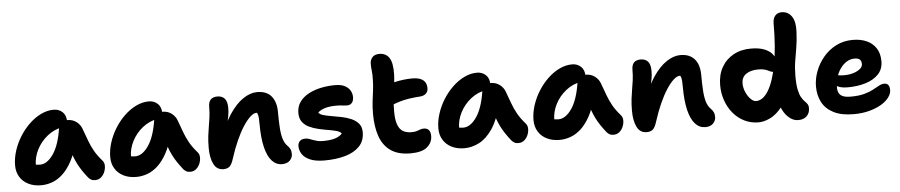

<svg xmlns="http://www.w3.org/2000/svg" viewBox="-44 -1056 6426 1371"><g transform="rotate(-5 3169.5 -371.0)"><path d="M205.8 10Q154 10 114.9 -9.5Q75.8 -29 54 -64.4Q32.2 -99.8 32.2 -147Q32.2 -198 49.1 -251.1Q66 -304.2 96 -352.3Q126 -400.4 165.4 -438.2Q204.8 -476 249.8 -497.8Q294.8 -519.6 341.2 -519.6Q378.4 -519.6 404 -495.9Q429.6 -472.2 429.6 -428Q429.6 -412.2 420.6 -403Q411.6 -393.8 398 -391Q334 -380.6 284.9 -341.3Q235.8 -302 207.9 -247.6Q180 -193.2 180 -134.2Q180 -116.6 182.7 -102.1Q185.4 -87.6 193.4 -65.6L125 -168.2Q149.4 -149.8 167.6 -143.5Q185.8 -137.2 210.6 -137.2Q261.8 -137.2 305.9 -200.8Q350 -264.4 368.6 -387Q372.4 -411.2 390.3 -424.4Q408.2 -437.6 431.2 -437.6Q469.6 -437.6 497 -416.8Q524.4 -396 535.2 -365.2Q552.4 -318.6 566.7 -279.4Q581 -240.2 601.4 -203.8Q621.8 -167.4 656.6 -127.8Q670 -113.2 670.6 -90.8Q671.2 -68.4 662.2 -45.8Q653.2 -23.2 635.5 -8.1Q617.8 7 592.8 7Q575 7 563.8 0.3Q552.6 -6.4 544.6 -15.6Q523.2 -42.4 506.2 -67.5Q489.2 -92.6 474.5 -121.1Q459.8 -149.6 447.2 -185.4Q434.6 -221.2 422.2 -267.6L475.4 -272.2Q455.6 -192.2 425.8 -137.9Q396 -83.6 360.3 -51Q324.6 -18.4 285.3 -4.2Q246 10 205.8 10Z M887.8 10Q836 10 796.9 -9.5Q757.8 -29 736 -64.4Q714.2 -99.8 714.2 -147Q714.2 -198 731.1 -251.1Q748 -304.2 778 -352.3Q808 -400.4 847.4 -438.2Q886.8 -476 931.8 -497.8Q976.8 -519.6 1023.2 -519.6Q1060.4 -519.6 1086 -495.9Q1111.6 -472.2 1111.6 -428Q1111.6 -412.2 1102.6 -403Q1093.6 -393.8 1080 -391Q1016 -380.6 966.9 -341.3Q917.8 -302 889.9 -247.6Q862 -193.2 862 -134.2Q862 -116.6 864.7 -102.1Q867.4 -87.6 875.4 -65.6L807 -168.2Q831.4 -149.8 849.6 -143.5Q867.8 -137.2 892.6 -137.2Q943.8 -137.2 987.9 -200.8Q1032 -264.4 1050.6 -387Q1054.4 -411.2 1072.3 -424.4Q1090.2 -437.6 1113.2 -437.6Q1151.6 -437.6 1179 -416.8Q1206.4 -396 1217.2 -365.2Q1234.4 -318.6 1248.7 -279.4Q1263 -240.2 1283.4 -203.8Q1303.8 -167.4 1338.6 -127.8Q1352 -113.2 1352.6 -90.8Q1353.2 -68.4 1344.2 -45.8Q1335.2 -23.2 1317.5 -8.1Q1299.8 7 1274.8 7Q1257 7 1245.8 0.3Q1234.6 -6.4 1226.6 -15.6Q1205.2 -42.4 1188.2 -67.5Q1171.2 -92.6 1156.5 -121.1Q1141.8 -149.6 1129.2 -185.4Q1116.6 -221.2 1104.2 -267.6L1157.4 -272.2Q1137.6 -192.2 1107.8 -137.9Q1078 -83.6 1042.3 -51Q1006.6 -18.4 967.3 -4.2Q928 10 887.8 10Z M1932.6 9.8Q1890.6 9.8 1860.1 -23.4Q1829.6 -56.6 1813.3 -123.5Q1797 -190.4 1797 -292.2Q1797 -316.2 1795.8 -332.5Q1794.6 -348.8 1790.8 -360.1Q1787 -371.4 1779.8 -379.6Q1772.6 -387.8 1761.2 -395Q1786.6 -394.6 1804 -390.5Q1821.4 -386.4 1830 -373.5Q1838.6 -360.6 1836.4 -332.8Q1818.8 -355.2 1807 -363.3Q1795.2 -371.4 1781.2 -371.4Q1762 -371.4 1737.5 -349.3Q1713 -327.2 1686.1 -286.1Q1659.2 -245 1633.6 -187.9Q1608 -130.8 1585.8 -61.6Q1573.4 -20.6 1557.4 -5.8Q1541.4 9 1512.8 9Q1464.4 9 1442.4 -36Q1420.4 -81 1420.4 -151Q1420.4 -200.4 1424.9 -236.9Q1429.4 -273.4 1434.9 -304.9Q1440.4 -336.4 1444.9 -369.2Q1449.4 -402 1449.4 -442.6Q1449.4 -478 1465.6 -494.9Q1481.8 -511.8 1514 -511.8Q1547.4 -511.8 1565.9 -491.1Q1584.4 -470.4 1584.4 -423.4Q1584.4 -394.2 1580.1 -371.1Q1575.8 -348 1570.5 -322.1Q1565.2 -296.2 1561.2 -258.9Q1557.2 -221.6 1558 -165L1521.2 -208.2Q1555.2 -311.8 1601.2 -380.6Q1647.2 -449.4 1698.6 -483.9Q1750 -518.4 1798.8 -518.4Q1868.2 -518.4 1901.8 -476.5Q1935.4 -434.6 1935.4 -364.4Q1935.4 -294 1939.1 -245.5Q1942.8 -197 1952.9 -167Q1963 -137 1980.4 -119.6Q1994.2 -106.2 2001.2 -91.9Q2008.2 -77.6 2008.2 -55.6Q2008.2 -30.4 1988.7 -10.3Q1969.2 9.8 1932.6 9.8Z M2236.6 10Q2173.8 10 2134.8 -6.6Q2095.8 -23.2 2077.9 -50Q2060 -76.8 2060 -107.6Q2060 -130 2073.5 -143.7Q2087 -157.4 2113.8 -157.4Q2127.4 -157.4 2139.9 -153.1Q2152.4 -148.8 2166.2 -143.4Q2180 -138 2197.2 -133.7Q2214.4 -129.4 2237.4 -129.4Q2292.6 -129.4 2326.4 -140.5Q2360.2 -151.6 2376 -171.4Q2366 -185.2 2340.6 -192.2Q2315.2 -199.2 2281.9 -204.6Q2248.6 -210 2213.1 -218.2Q2177.6 -226.4 2147.5 -240.5Q2117.4 -254.6 2098.7 -279.3Q2080 -304 2080 -344Q2080 -391 2105 -424.6Q2130 -458.2 2171 -479.3Q2212 -500.4 2261.3 -510Q2310.6 -519.6 2358.6 -519.4Q2400.4 -519.4 2426.7 -506Q2453 -492.6 2465.9 -470.7Q2478.8 -448.8 2478.8 -423Q2478.8 -397.6 2466.5 -382.6Q2454.2 -367.6 2432 -367.6Q2417.8 -367.6 2407.6 -368.9Q2397.4 -370.2 2386 -371.5Q2374.6 -372.8 2355 -372.8Q2307.8 -372.8 2274.1 -362.9Q2240.4 -353 2222.2 -334.8Q2230.2 -321.4 2255.2 -314.1Q2280.2 -306.8 2314.8 -301.1Q2349.4 -295.4 2386.2 -288Q2423 -280.6 2454.5 -266.8Q2486 -253 2506 -229.4Q2526 -205.8 2526 -168Q2526 -105.2 2488 -65.9Q2450 -26.6 2384.6 -8.3Q2319.2 10 2236.6 10Z M2852.8 13Q2764.6 13 2711 -24.8Q2657.4 -62.6 2633.9 -131.1Q2610.4 -199.6 2610.4 -290Q2610.4 -340.2 2615.2 -379.5Q2620 -418.8 2624.8 -455.1Q2629.6 -491.4 2630.6 -532.8Q2631.8 -574.6 2628.4 -600.7Q2625 -626.8 2625.6 -651Q2626 -675.6 2641.9 -694.8Q2657.8 -714 2693.2 -714Q2738.8 -714 2763 -678.4Q2787.2 -642.8 2785.2 -557.8Q2784 -529 2780.4 -500.2Q2776.8 -471.4 2772.6 -440.5Q2768.4 -409.6 2765.3 -374.1Q2762.2 -338.6 2762.2 -295.6Q2762.2 -236.6 2774.7 -201.6Q2787.2 -166.6 2811.8 -151.8Q2836.4 -137 2873 -137Q2896.4 -137 2910.9 -141.6Q2925.4 -146.2 2936.7 -150.7Q2948 -155.2 2961.8 -155.2Q2985.6 -155.2 2998 -141Q3010.4 -126.8 3010.4 -97.4Q3010.4 -51.4 2973.2 -19.2Q2936 13 2852.8 13ZM2744.6 -339Q2703.4 -321.8 2680.7 -340.4Q2658 -359 2658 -393.8Q2658 -423 2668.9 -446.5Q2679.8 -470 2724.4 -486.4Q2751.6 -496.2 2783 -503.6Q2814.4 -511 2847.2 -515Q2880 -519 2909.8 -519Q2948.4 -519 2971.1 -509Q2993.8 -499 3003.8 -481.5Q3013.8 -464 3013.8 -440.8Q3013.8 -415.6 2998.2 -401.6Q2982.6 -387.6 2957.2 -385.6Q2912.2 -382.6 2877.5 -377.3Q2842.8 -372 2811.9 -363Q2781 -354 2744.6 -339Z M3239.8 10Q3188 10 3148.9 -9.5Q3109.8 -29 3088 -64.4Q3066.2 -99.8 3066.2 -147Q3066.2 -198 3083.1 -251.1Q3100 -304.2 3130 -352.3Q3160 -400.4 3199.4 -438.2Q3238.8 -476 3283.8 -497.8Q3328.8 -519.6 3375.2 -519.6Q3412.4 -519.6 3438 -495.9Q3463.6 -472.2 3463.6 -428Q3463.6 -412.2 3454.6 -403Q3445.6 -393.8 3432 -391Q3368 -380.6 3318.9 -341.3Q3269.8 -302 3241.9 -247.6Q3214 -193.2 3214 -134.2Q3214 -116.6 3216.7 -102.1Q3219.4 -87.6 3227.4 -65.6L3159 -168.2Q3183.4 -149.8 3201.6 -143.5Q3219.8 -137.2 3244.6 -137.2Q3295.8 -137.2 3339.9 -200.8Q3384 -264.4 3402.6 -387Q3406.4 -411.2 3424.3 -424.4Q3442.2 -437.6 3465.2 -437.6Q3503.6 -437.6 3531 -416.8Q3558.4 -396 3569.2 -365.2Q3586.4 -318.6 3600.7 -279.4Q3615 -240.2 3635.4 -203.8Q3655.8 -167.4 3690.6 -127.8Q3704 -113.2 3704.6 -90.8Q3705.2 -68.4 3696.2 -45.8Q3687.2 -23.2 3669.5 -8.1Q3651.8 7 3626.8 7Q3609 7 3597.8 0.3Q3586.6 -6.4 3578.6 -15.6Q3557.2 -42.4 3540.2 -67.5Q3523.2 -92.6 3508.5 -121.1Q3493.8 -149.6 3481.2 -185.4Q3468.6 -221.2 3456.2 -267.6L3509.4 -272.2Q3482.6 -165.8 3439.5 -103.9Q3396.4 -42 3344.7 -16Q3293 10 3239.8 10Z M3921.8 10Q3870 10 3830.9 -9.5Q3791.8 -29 3770 -64.4Q3748.2 -99.8 3748.2 -147Q3748.2 -198 3765.1 -251.1Q3782 -304.2 3812 -352.3Q3842 -400.4 3881.4 -438.2Q3920.8 -476 3965.8 -497.8Q4010.8 -519.6 4057.2 -519.6Q4094.4 -519.6 4120 -495.9Q4145.6 -472.2 4145.6 -428Q4145.6 -412.2 4136.6 -403Q4127.6 -393.8 4114 -391Q4050 -380.6 4000.9 -341.3Q3951.8 -302 3923.9 -247.6Q3896 -193.2 3896 -134.2Q3896 -116.6 3898.7 -102.1Q3901.4 -87.6 3909.4 -65.6L3841 -168.2Q3865.4 -149.8 3883.6 -143.5Q3901.8 -137.2 3926.6 -137.2Q3977.8 -137.2 4021.9 -200.8Q4066 -264.4 4084.6 -387Q4088.4 -411.2 4106.3 -424.4Q4124.2 -437.6 4147.2 -437.6Q4185.6 -437.6 4213 -416.8Q4240.4 -396 4251.2 -365.2Q4268.4 -318.6 4282.7 -279.4Q4297 -240.2 4317.4 -203.8Q4337.8 -167.4 4372.6 -127.8Q4386 -113.2 4386.6 -90.8Q4387.2 -68.4 4378.2 -45.8Q4369.2 -23.2 4351.5 -8.1Q4333.8 7 4308.8 7Q4291 7 4279.8 0.3Q4268.6 -6.4 4260.6 -15.6Q4239.2 -42.4 4222.2 -67.5Q4205.2 -92.6 4190.5 -121.1Q4175.8 -149.6 4163.2 -185.4Q4150.6 -221.2 4138.2 -267.6L4191.4 -272.2Q4171.6 -192.2 4141.8 -137.9Q4112 -83.6 4076.3 -51Q4040.6 -18.4 4001.3 -4.2Q3962 10 3921.8 10Z M4966.6 9.8Q4924.6 9.8 4894.1 -23.4Q4863.6 -56.6 4847.3 -123.5Q4831 -190.4 4831 -292.2Q4831 -316.2 4829.8 -332.5Q4828.6 -348.8 4824.8 -360.1Q4821 -371.4 4813.8 -379.6Q4806.6 -387.8 4795.2 -395Q4820.6 -394.6 4838 -390.5Q4855.4 -386.4 4864 -373.5Q4872.6 -360.6 4870.4 -332.8Q4852.8 -355.2 4841 -363.3Q4829.2 -371.4 4815.2 -371.4Q4796 -371.4 4771.5 -349.3Q4747 -327.2 4720.1 -286.1Q4693.2 -245 4667.6 -187.9Q4642 -130.8 4619.8 -61.6Q4607.4 -20.6 4591.4 -5.8Q4575.4 9 4546.8 9Q4498.4 9 4476.4 -36Q4454.4 -81 4454.4 -151Q4454.4 -200.4 4458.9 -236.9Q4463.4 -273.4 4468.9 -304.9Q4474.4 -336.4 4478.9 -369.2Q4483.4 -402 4483.4 -442.6Q4483.4 -478 4499.6 -494.9Q4515.8 -511.8 4548 -511.8Q4581.4 -511.8 4599.9 -491.1Q4618.4 -470.4 4618.4 -423.4Q4618.4 -394.2 4614.1 -371.1Q4609.8 -348 4604.5 -322.1Q4599.2 -296.2 4595.2 -258.9Q4591.2 -221.6 4592 -165L4555.2 -208.2Q4589.2 -311.8 4635.2 -380.6Q4681.2 -449.4 4732.6 -483.9Q4784 -518.4 4832.8 -518.4Q4879 -518.4 4909.2 -499.5Q4939.4 -480.6 4954.4 -446.1Q4969.4 -411.6 4969.4 -364.4Q4969.4 -294 4973.1 -245.5Q4976.8 -197 4986.9 -167Q4997 -137 5014.4 -119.6Q5028.2 -106.2 5035.2 -91.9Q5042.2 -77.6 5042.2 -55.6Q5042.2 -30.4 5022.7 -10.3Q5003.2 9.8 4966.6 9.8Z M5348.6 9Q5293.2 9 5247 -14Q5200.8 -37 5167.4 -77Q5134 -117 5115.8 -169Q5097.6 -221 5097.6 -279Q5097.6 -352 5128.1 -406.5Q5158.6 -461 5213.8 -491.2Q5269 -521.4 5341.6 -520.6Q5396 -520.6 5435 -505.5Q5474 -490.4 5495.4 -461.6Q5516.8 -432.8 5516.8 -390.4Q5516.8 -368.6 5507.2 -355.1Q5497.6 -341.6 5484 -341.6Q5473.2 -341.6 5464.6 -345.6Q5456 -349.6 5445.6 -354.6Q5435.2 -359.6 5419.4 -363.6Q5403.6 -367.6 5377.8 -367.6Q5322.6 -367.6 5290.3 -344.3Q5258 -321 5258 -279Q5258 -246.4 5271.4 -215.5Q5284.8 -184.6 5304.8 -164.3Q5324.8 -144 5343.4 -144Q5393.4 -144 5432.1 -207.5Q5470.8 -271 5493.6 -391.7Q5516.4 -512.4 5516.4 -683.8Q5516.4 -721.2 5533.6 -740.6Q5550.8 -760 5580 -760Q5625.8 -760 5651.9 -722.2Q5678 -684.4 5674 -611.8Q5670.8 -546 5662.2 -496.4Q5653.6 -446.8 5646.1 -400.2Q5638.6 -353.6 5638.6 -296.8Q5638.6 -235.8 5646.3 -199.4Q5654 -163 5665.7 -143.4Q5677.4 -123.8 5688.6 -112.6Q5699.8 -101.4 5707.5 -90.7Q5715.2 -80 5715.2 -61Q5715.2 -25.4 5692.9 -3.9Q5670.6 17.6 5632.6 17.6Q5603.4 17.6 5578 0.3Q5552.6 -17 5533.4 -46.6Q5514.2 -76.2 5504.2 -114.4Q5494.2 -152.6 5494.8 -194.2L5579 -219.2Q5556 -135 5516.9 -84.9Q5477.8 -34.8 5432.9 -12.9Q5388 9 5348.6 9Z M6030.4 10Q5942.6 10 5886.8 -18.5Q5831 -47 5804.7 -96.5Q5778.4 -146 5778.4 -210Q5778.4 -264 5798.8 -318.5Q5819.2 -373 5857.2 -418.5Q5895.2 -464 5948.7 -491.5Q6002.2 -519 6068.4 -519Q6125.2 -519 6168.1 -499.8Q6211 -480.6 6235.4 -442.9Q6259.8 -405.2 6259.8 -349Q6259.8 -292.8 6225 -256.4Q6190.2 -220 6132 -202.3Q6073.8 -184.6 6003.8 -184.6Q5949.8 -184.6 5920.9 -204.4Q5892 -224.2 5892 -250.2Q5892 -264.4 5898.7 -271.5Q5905.4 -278.6 5921 -278.6Q5932 -278.6 5947 -275.8Q5962 -273 5987.8 -273Q6021.2 -273 6050.9 -281.8Q6080.6 -290.6 6099.9 -306.1Q6119.2 -321.6 6119.2 -341Q6119.2 -363 6107.9 -374Q6096.6 -385 6070.2 -385Q6038.8 -385 6012.7 -368.5Q5986.6 -352 5967.2 -324.4Q5947.8 -296.8 5937.4 -261.8Q5927 -226.8 5927 -189.8Q5927 -166.6 5935.6 -150Q5944.2 -133.4 5964.5 -125Q5984.8 -116.6 6019.4 -116.6Q6077.2 -116.6 6116.3 -127.3Q6155.4 -138 6181.7 -152.2Q6208 -166.4 6227.5 -177.1Q6247 -187.8 6265.6 -187.8Q6285.4 -187.8 6294.6 -175.6Q6303.8 -163.4 6303.8 -138.8Q6303.8 -112.8 6283.9 -86.1Q6264 -59.4 6227.8 -38Q6191.6 -16.6 6141.4 -3.3Q6091.2 10 6030.4 10Z"/></g></svg>

Font: Shantell Sans Light
Style: Regular
Weight: 300
Designer: Stephen Nixon, Anya Danilova, Shantell Martin
Foundry: Arrow Type
Version: Version 1.011;[c5ecc13dd]